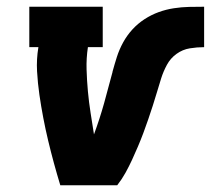

<svg xmlns="http://www.w3.org/2000/svg" viewBox="-20 -550 640 570"><path d="M159 0Q149 -33 140 -66Q131 -99 123 -132.5Q115 -166 108.5 -200Q102 -234 97 -268.5Q92 -303 90 -338.5Q88 -374 94 -410H67V-530H285V-410H241Q236 -377 237 -344Q238 -311 241 -278.5Q244 -246 249 -214.5Q254 -183 259 -151Q276 -197 289 -243.5Q302 -290 314 -336V-337Q320 -359 327 -381Q334 -403 345.5 -424Q357 -445 373 -462.5Q389 -480 409 -493Q429 -506 451 -514Q473 -522 496 -525.5Q519 -529 541 -529.5Q563 -530 586 -530V-410Q565 -410 543.5 -406.5Q522 -403 504 -390Q486 -377 475.5 -357.5Q465 -338 458.5 -317.5Q452 -297 446 -276.5Q440 -256 433.5 -236Q427 -216 420 -195.5Q413 -175 405.5 -155Q398 -135 389.5 -115Q381 -95 372 -75.5Q363 -56 352.5 -37Q342 -18 328 0Z"/></svg>

Font: Iosevka Curly Slab HvExObl
Style: Regular
Weight: 900
Width: 7
Italic angle: -9°
Monospace: yes
Designer: Belleve Invis
Foundry: Belleve Invis
Version: Version 11.1.0; ttfautohint (v1.8.3)